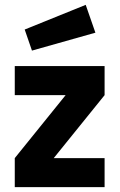

<svg xmlns="http://www.w3.org/2000/svg" viewBox="-20 -773 494 793"><path d="M41 -120V0H412V-120H202L412 -380V-500H41V-380H251ZM82 -651 112 -564 374 -638 334 -753Z"/></svg>

Font: Online Auction - Bold
Style: Bold
Weight: 500
Designer: Mohamed Mostafa, the designer of Online Auction
Foundry: Kief Type Foundry
Version: ""